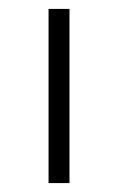

<svg xmlns="http://www.w3.org/2000/svg" viewBox="-20 -411 265 431"><path d="M89 -391H136V0H89Z"/></svg>

Font: Josefin Sans Thin Light
Style: Regular
Weight: 300
Version: Version 2.000